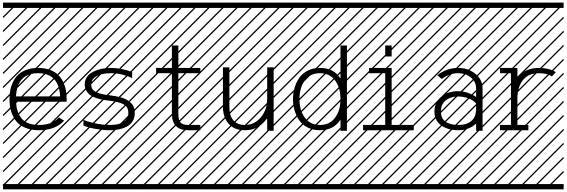

<svg xmlns="http://www.w3.org/2000/svg" viewBox="-23 -990 4289 1453"><path d="M98.1 -260.3H432.1Q422.9 -436 265.1 -436Q107.4 -436 98.1 -260.3ZM98.1 -220.2Q100.1 -180.7 109.9 -150.1Q119.6 -119.6 139.2 -95Q158.7 -70.3 192.1 -57.4Q225.6 -44.4 272 -44.4Q370.1 -44.4 423.3 -101.1L462.4 -76.7Q395 -4.4 272 -4.4Q221.2 -4.4 181.4 -18.3Q141.6 -32.2 117.2 -54.4Q92.8 -76.7 76.9 -108.2Q61 -139.6 54.9 -171.9Q48.8 -204.1 48.8 -240.2Q48.8 -276.4 54.9 -308.6Q61 -340.8 76.4 -372.1Q91.8 -403.3 115.7 -425.8Q139.6 -448.2 178 -462.2Q216.3 -476.1 265.1 -476.1Q314 -476.1 352.3 -462.2Q390.6 -448.2 414.6 -425.8Q438.5 -403.3 453.9 -372.1Q469.2 -340.8 475.3 -308.6Q481.4 -276.4 481.4 -240.2V-220.2ZM0 402.8H530.3V442.9H0ZM0 -970.2H530.3V-930.2H0ZM526.9 410.6 533.7 417.5 525.4 425.8 518.6 418.9ZM526.9 304.7 533.7 311.5 419.4 425.8 412.6 418.9ZM526.9 198.7 533.7 205.6 313.5 425.8 306.6 418.9ZM526.9 92.3 533.7 99.1 207.5 425.8 200.7 418.9ZM526.9 -13.2 533.7 -6.3 101.6 425.8 94.7 418.9ZM526.9 -119.1 533.7 -112.3 3.4 418 -3.4 411.1ZM526.9 -225.6 533.7 -218.8 3.4 311.5 -3.4 304.7ZM526.9 -331.5 533.7 -324.7 3.4 205.6 -3.4 198.7ZM526.9 -438 533.7 -431.2 3.4 99.1 -3.4 92.3ZM526.9 -543.5 533.7 -536.6 3.4 -6.3 -3.4 -13.2ZM526.9 -649.4 533.7 -642.6 3.4 -112.3 -3.4 -119.1ZM526.9 -755.9 533.7 -749 3.4 -218.8 -3.4 -225.6ZM526.9 -861.8 533.7 -855 3.4 -324.7 -3.4 -331.5ZM516.6 -958 523.4 -951.2 3.4 -431.2 -3.4 -438ZM411.1 -958 418 -951.2 3.4 -536.6 -3.4 -543.5ZM305.2 -958 312 -951.2 3.4 -642.6 -3.4 -649.4ZM198.7 -958 205.6 -951.2 3.4 -749 -3.4 -755.9ZM92.3 -958 99.1 -951.2 3.4 -855 -3.4 -861.8Z M977.1 -397.5Q956.1 -411.1 910.4 -423.6Q864.7 -436 818.4 -436Q776.4 -436 743.4 -427.7Q710.4 -419.4 688.7 -399.9Q667 -380.4 667 -351.6Q667 -313.5 699.7 -295.4Q732.4 -277.3 805.7 -269Q830.1 -266.1 850.3 -262.5Q870.6 -258.8 893.8 -252.4Q917 -246.1 934.3 -236.1Q951.7 -226.1 966.6 -212.6Q981.4 -199.2 989.3 -179.4Q997.1 -159.7 997.1 -135.7Q997.1 -100.1 981.4 -74Q965.8 -47.9 938.2 -33Q910.6 -18.1 878.2 -11.2Q845.7 -4.4 807.6 -4.4Q757.3 -4.4 701.2 -14.4Q645 -24.4 608.4 -40V-83.5Q641.1 -68.4 697.3 -56.4Q753.4 -44.4 807.6 -44.4Q948.2 -44.4 948.2 -135.7Q948.2 -180.7 912.4 -200.4Q876.5 -220.2 798.8 -229Q770.5 -231.9 747.6 -236.6Q724.6 -241.2 699.5 -250.2Q674.3 -259.3 657.5 -272Q640.6 -284.7 629.4 -305.2Q618.2 -325.7 618.2 -351.6Q618.2 -378.4 630.6 -400.1Q643.1 -421.9 663.1 -435.8Q683.1 -449.7 710 -459Q736.8 -468.3 763.7 -472.2Q790.5 -476.1 818.4 -476.1Q856 -476.1 900.1 -467Q944.3 -458 977.1 -444.8ZM530.3 402.8H1060.5V442.9H530.3ZM530.3 -970.2H1060.5V-930.2H530.3ZM1057.1 410.6 1064 417.5 1055.7 425.8 1048.8 418.9ZM1057.1 304.7 1064 311.5 949.7 425.8 942.9 418.9ZM1057.1 198.7 1064 205.6 843.8 425.8 836.9 418.9ZM1057.1 92.3 1064 99.1 737.8 425.8 731 418.9ZM1057.1 -13.2 1064 -6.3 631.8 425.8 625 418.9ZM1057.1 -119.1 1064 -112.3 533.7 418 526.9 411.1ZM1057.1 -225.6 1064 -218.8 533.7 311.5 526.9 304.7ZM1057.1 -331.5 1064 -324.7 533.7 205.6 526.9 198.7ZM1057.1 -438 1064 -431.2 533.7 99.1 526.9 92.3ZM1057.1 -543.5 1064 -536.6 533.7 -6.3 526.9 -13.2ZM1057.1 -649.4 1064 -642.6 533.7 -112.3 526.9 -119.1ZM1057.1 -755.9 1064 -749 533.7 -218.8 526.9 -225.6ZM1057.1 -861.8 1064 -855 533.7 -324.7 526.9 -331.5ZM1046.9 -958 1053.7 -951.2 533.7 -431.2 526.9 -438ZM941.4 -958 948.2 -951.2 533.7 -536.6 526.9 -543.5ZM835.4 -958 842.3 -951.2 533.7 -642.6 526.9 -649.4ZM729 -958 735.8 -951.2 533.7 -749 526.9 -755.9ZM622.6 -958 629.4 -951.2 533.7 -855 526.9 -861.8Z M1277.8 -646H1326.7V-476.1H1493.2V-436H1326.7V-130.4Q1326.7 -80.1 1343.3 -62.3Q1359.9 -44.4 1402.8 -44.4H1493.2V-4.4H1402.8Q1277.8 -4.4 1277.8 -130.4V-436H1158.2V-476.1H1277.8ZM1060.5 402.8H1590.8V442.9H1060.5ZM1060.5 -970.2H1590.8V-930.2H1060.5ZM1587.4 410.6 1594.2 417.5 1585.9 425.8 1579.1 418.9ZM1587.4 304.7 1594.2 311.5 1480 425.8 1473.1 418.9ZM1587.4 198.7 1594.2 205.6 1374 425.8 1367.2 418.9ZM1587.4 92.3 1594.2 99.1 1268.1 425.8 1261.2 418.9ZM1587.4 -13.2 1594.2 -6.3 1162.1 425.8 1155.3 418.9ZM1587.4 -119.1 1594.2 -112.3 1064 418 1057.1 411.1ZM1587.4 -225.6 1594.2 -218.8 1064 311.5 1057.1 304.7ZM1587.4 -331.5 1594.2 -324.7 1064 205.6 1057.1 198.7ZM1587.4 -438 1594.2 -431.2 1064 99.1 1057.1 92.3ZM1587.4 -543.5 1594.2 -536.6 1064 -6.3 1057.1 -13.2ZM1587.4 -649.4 1594.2 -642.6 1064 -112.3 1057.1 -119.1ZM1587.4 -755.9 1594.2 -749 1064 -218.8 1057.1 -225.6ZM1587.4 -861.8 1594.2 -855 1064 -324.7 1057.1 -331.5ZM1577.1 -958 1584 -951.2 1064 -431.2 1057.1 -438ZM1471.7 -958 1478.5 -951.2 1064 -536.6 1057.1 -543.5ZM1365.7 -958 1372.6 -951.2 1064 -642.6 1057.1 -649.4ZM1259.3 -958 1266.1 -951.2 1064 -749 1057.1 -755.9ZM1152.8 -958 1159.7 -951.2 1064 -855 1057.1 -861.8Z M2047.9 0H1999V-97.7Q1972.2 -54.7 1929.4 -29.5Q1886.7 -4.4 1830.6 -4.4Q1749.5 -4.4 1706.8 -53.7Q1664.1 -103 1664.1 -182.1V-480.5H1712.9V-182.1Q1712.9 -113.8 1743.2 -79.1Q1773.4 -44.4 1830.6 -44.4Q1901.9 -44.4 1950.4 -101.8Q1999 -159.2 1999 -240.2V-480.5H2047.9ZM1590.8 402.8H2121.1V442.9H1590.8ZM1590.8 -970.2H2121.1V-930.2H1590.8ZM2117.7 410.6 2124.5 417.5 2116.2 425.8 2109.4 418.9ZM2117.7 304.7 2124.5 311.5 2010.3 425.8 2003.4 418.9ZM2117.7 198.7 2124.5 205.6 1904.3 425.8 1897.5 418.9ZM2117.7 92.3 2124.5 99.1 1798.3 425.8 1791.5 418.9ZM2117.7 -13.2 2124.5 -6.3 1692.4 425.8 1685.5 418.9ZM2117.7 -119.1 2124.5 -112.3 1594.2 418 1587.4 411.1ZM2117.7 -225.6 2124.5 -218.8 1594.2 311.5 1587.4 304.7ZM2117.7 -331.5 2124.5 -324.7 1594.2 205.6 1587.4 198.7ZM2117.7 -438 2124.5 -431.2 1594.2 99.1 1587.4 92.3ZM2117.7 -543.5 2124.5 -536.6 1594.2 -6.3 1587.4 -13.2ZM2117.7 -649.4 2124.5 -642.6 1594.2 -112.3 1587.4 -119.1ZM2117.7 -755.9 2124.5 -749 1594.2 -218.8 1587.4 -225.6ZM2117.7 -861.8 2124.5 -855 1594.2 -324.7 1587.4 -331.5ZM2107.4 -958 2114.3 -951.2 1594.2 -431.2 1587.4 -438ZM2002 -958 2008.8 -951.2 1594.2 -536.6 1587.4 -543.5ZM1896 -958 1902.8 -951.2 1594.2 -642.6 1587.4 -649.4ZM1789.6 -958 1796.4 -951.2 1594.2 -749 1587.4 -755.9ZM1683.1 -958 1689.9 -951.2 1594.2 -855 1587.4 -861.8Z M2602.5 0H2553.7V-85Q2502.9 -4.4 2398.4 -4.4Q2346.2 -4.4 2305.7 -24.9Q2265.1 -45.4 2241.5 -79.8Q2217.8 -114.3 2206.1 -155Q2194.3 -195.8 2194.3 -240.2Q2194.3 -284.7 2206.1 -325.4Q2217.8 -366.2 2241.5 -400.6Q2265.1 -435.1 2305.7 -455.6Q2346.2 -476.1 2398.4 -476.1Q2502.9 -476.1 2553.7 -395.5V-646H2602.5ZM2512.9 -99.6Q2553.7 -154.8 2553.7 -240.2Q2553.7 -325.7 2512.9 -380.9Q2472.2 -436 2398.4 -436Q2324.7 -436 2283.9 -380.9Q2243.2 -325.7 2243.2 -240.2Q2243.2 -154.8 2283.9 -99.6Q2324.7 -44.4 2398.4 -44.4Q2472.2 -44.4 2512.9 -99.6ZM2121.1 402.8H2651.4V442.9H2121.1ZM2121.1 -970.2H2651.4V-930.2H2121.1ZM2647.9 410.6 2654.8 417.5 2646.5 425.8 2639.6 418.9ZM2647.9 304.7 2654.8 311.5 2540.5 425.8 2533.7 418.9ZM2647.9 198.7 2654.8 205.6 2434.6 425.8 2427.7 418.9ZM2647.9 92.3 2654.8 99.1 2328.6 425.8 2321.8 418.9ZM2647.9 -13.2 2654.8 -6.3 2222.7 425.8 2215.8 418.9ZM2647.9 -119.1 2654.8 -112.3 2124.5 418 2117.7 411.1ZM2647.9 -225.6 2654.8 -218.8 2124.5 311.5 2117.7 304.7ZM2647.9 -331.5 2654.8 -324.7 2124.5 205.6 2117.7 198.7ZM2647.9 -438 2654.8 -431.2 2124.5 99.1 2117.7 92.3ZM2647.9 -543.5 2654.8 -536.6 2124.5 -6.3 2117.7 -13.2ZM2647.9 -649.4 2654.8 -642.6 2124.5 -112.3 2117.7 -119.1ZM2647.9 -755.9 2654.8 -749 2124.5 -218.8 2117.7 -225.6ZM2647.9 -861.8 2654.8 -855 2124.5 -324.7 2117.7 -331.5ZM2637.7 -958 2644.5 -951.2 2124.5 -431.2 2117.7 -438ZM2532.2 -958 2539.1 -951.2 2124.5 -536.6 2117.7 -543.5ZM2426.3 -958 2433.1 -951.2 2124.5 -642.6 2117.7 -649.4ZM2319.8 -958 2326.7 -951.2 2124.5 -749 2117.7 -755.9ZM2213.4 -958 2220.2 -951.2 2124.5 -855 2117.7 -861.8Z M2940.9 -646V-562.5H2892.1V-646ZM2724.6 -4.4V-44.4H2892.1V-436H2770V-476.1H2940.9V-44.4H3108.4V-4.4ZM2651.4 402.8H3181.6V442.9H2651.4ZM2651.4 -970.2H3181.6V-930.2H2651.4ZM3178.2 410.6 3185.1 417.5 3176.8 425.8 3169.9 418.9ZM3178.2 304.7 3185.1 311.5 3070.8 425.8 3064 418.9ZM3178.2 198.7 3185.1 205.6 2964.8 425.8 2958 418.9ZM3178.2 92.3 3185.1 99.1 2858.9 425.8 2852.1 418.9ZM3178.2 -13.2 3185.1 -6.3 2752.9 425.8 2746.1 418.9ZM3178.2 -119.1 3185.1 -112.3 2654.8 418 2647.9 411.1ZM3178.2 -225.6 3185.1 -218.8 2654.8 311.5 2647.9 304.7ZM3178.2 -331.5 3185.1 -324.7 2654.8 205.6 2647.9 198.7ZM3178.2 -438 3185.1 -431.2 2654.8 99.1 2647.9 92.3ZM3178.2 -543.5 3185.1 -536.6 2654.8 -6.3 2647.9 -13.2ZM3178.2 -649.4 3185.1 -642.6 2654.8 -112.3 2647.9 -119.1ZM3178.2 -755.9 3185.1 -749 2654.8 -218.8 2647.9 -225.6ZM3178.2 -861.8 3185.1 -855 2654.8 -324.7 2647.9 -331.5ZM3168 -958 3174.8 -951.2 2654.8 -431.2 2647.9 -438ZM3062.5 -958 3069.3 -951.2 2654.8 -536.6 2647.9 -543.5ZM2956.5 -958 2963.4 -951.2 2654.8 -642.6 2647.9 -649.4ZM2850.1 -958 2856.9 -951.2 2654.8 -749 2647.9 -755.9ZM2743.7 -958 2750.5 -951.2 2654.8 -855 2647.9 -861.8Z M3628.9 -321.8V0H3580.1V-55.2Q3526.9 -4.4 3445.8 -4.4Q3365.2 -4.4 3314.9 -42Q3264.6 -79.6 3264.6 -145.5Q3264.6 -215.3 3315.7 -257.6Q3366.7 -299.8 3442.9 -299.8Q3516.1 -299.8 3580.1 -255.9V-321.8Q3580.1 -370.6 3540.3 -403.3Q3500.5 -436 3443.4 -436Q3377.9 -436 3319.8 -392.1L3286.6 -421.4Q3358.9 -476.1 3443.4 -476.1Q3520.5 -476.1 3574.7 -431.4Q3628.9 -386.7 3628.9 -321.8ZM3445.8 -44.4Q3509.3 -44.4 3544.7 -75.2Q3580.1 -106 3580.1 -167V-206.5Q3559.1 -231.9 3522.2 -245.8Q3485.4 -259.8 3442.9 -259.8Q3386.2 -259.8 3349.9 -229.7Q3313.5 -199.7 3313.5 -145.5Q3313.5 -95.7 3347.7 -70.1Q3381.8 -44.4 3445.8 -44.4ZM3181.6 402.8H3711.9V442.9H3181.6ZM3181.6 -970.2H3711.9V-930.2H3181.6ZM3708.5 410.6 3715.3 417.5 3707 425.8 3700.2 418.9ZM3708.5 304.7 3715.3 311.5 3601.1 425.8 3594.2 418.9ZM3708.5 198.7 3715.3 205.6 3495.1 425.8 3488.3 418.9ZM3708.5 92.3 3715.3 99.1 3389.2 425.8 3382.3 418.9ZM3708.5 -13.2 3715.3 -6.3 3283.2 425.8 3276.4 418.9ZM3708.5 -119.1 3715.3 -112.3 3185.1 418 3178.2 411.1ZM3708.5 -225.6 3715.3 -218.8 3185.1 311.5 3178.2 304.7ZM3708.5 -331.5 3715.3 -324.7 3185.1 205.6 3178.2 198.7ZM3708.5 -438 3715.3 -431.2 3185.1 99.1 3178.2 92.3ZM3708.5 -543.5 3715.3 -536.6 3185.1 -6.3 3178.2 -13.2ZM3708.5 -649.4 3715.3 -642.6 3185.1 -112.3 3178.2 -119.1ZM3708.5 -755.9 3715.3 -749 3185.1 -218.8 3178.2 -225.6ZM3708.5 -861.8 3715.3 -855 3185.1 -324.7 3178.2 -331.5ZM3698.2 -958 3705.1 -951.2 3185.1 -431.2 3178.2 -438ZM3592.8 -958 3599.6 -951.2 3185.1 -536.6 3178.2 -543.5ZM3486.8 -958 3493.7 -951.2 3185.1 -642.6 3178.2 -649.4ZM3380.4 -958 3387.2 -951.2 3185.1 -749 3178.2 -755.9ZM3273.9 -958 3280.8 -951.2 3185.1 -855 3178.2 -861.8Z M3760.7 -4.4V-44.4H3843.8V-435.5L3760.7 -436V-476.1L3868.2 -475.6H3892.6Q3892.6 -475.6 3892.6 -396.5Q3944.8 -476.1 4055.7 -476.1Q4130.9 -476.1 4183.6 -444.3L4154.3 -412.1Q4116.2 -436 4055.7 -436Q3978.5 -436 3937.7 -387.5Q3897 -338.9 3892.6 -258.8V-44.4H3975.6V-4.4ZM3711.9 402.8H4242.2V442.9H3711.9ZM3711.9 -970.2H4242.2V-930.2H3711.9ZM4238.8 410.6 4245.6 417.5 4237.3 425.8 4230.5 418.9ZM4238.8 304.7 4245.6 311.5 4131.3 425.8 4124.5 418.9ZM4238.8 198.7 4245.6 205.6 4025.4 425.8 4018.6 418.9ZM4238.8 92.3 4245.6 99.1 3919.4 425.8 3912.6 418.9ZM4238.8 -13.2 4245.6 -6.3 3813.5 425.8 3806.6 418.9ZM4238.8 -119.1 4245.6 -112.3 3715.3 418 3708.5 411.1ZM4238.8 -225.6 4245.6 -218.8 3715.3 311.5 3708.5 304.7ZM4238.8 -331.5 4245.6 -324.7 3715.3 205.6 3708.5 198.7ZM4238.8 -438 4245.6 -431.2 3715.3 99.1 3708.5 92.3ZM4238.8 -543.5 4245.6 -536.6 3715.3 -6.3 3708.5 -13.2ZM4238.8 -649.4 4245.6 -642.6 3715.3 -112.3 3708.5 -119.1ZM4238.8 -755.9 4245.6 -749 3715.3 -218.8 3708.5 -225.6ZM4238.8 -861.8 4245.6 -855 3715.3 -324.7 3708.5 -331.5ZM4228.5 -958 4235.4 -951.2 3715.3 -431.2 3708.5 -438ZM4123 -958 4129.9 -951.2 3715.3 -536.6 3708.5 -543.5ZM4017.1 -958 4023.9 -951.2 3715.3 -642.6 3708.5 -649.4ZM3910.6 -958 3917.5 -951.2 3715.3 -749 3708.5 -755.9ZM3804.2 -958 3811 -951.2 3715.3 -855 3708.5 -861.8Z"/></svg>

Font: AzarMehrMSRS3
Style: Regular
Weight: 1
Designer: Amin Abedi
Version: Version 1.00